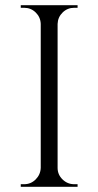

<svg xmlns="http://www.w3.org/2000/svg" viewBox="-20 -720 378 740"><path d="M73 -10Q99 -10 117.5 -28.5Q136 -47 137 -73V-628Q136 -654 117.5 -672Q99 -690 73 -690H60V-700H279V-690H266Q240 -690 221.5 -672Q203 -654 202 -628V-73Q202 -47 221 -28.5Q240 -10 266 -10H279V0H60V-10Z"/></svg>

Font: Cinzel
Style: Regular
Weight: 400
Designer: Natanael Gama
Version: Version 1.001;PS 001.001;hotconv 1.0.56;makeotf.lib2.0.21325